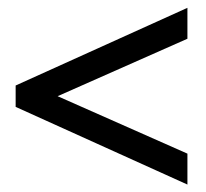

<svg xmlns="http://www.w3.org/2000/svg" viewBox="-20 -470 540 503"><path d="M471 -67.5V13.5L21 -190V-246L471 -449.5V-368.5L131 -218Z"/></svg>

Font: Newsreader 16pt ExtraBold
Style: Regular
Weight: 800
Designer: Hugues Gentile
Foundry: Production Type
Version: Version 1.003; ttfautohint (v1.8.3)